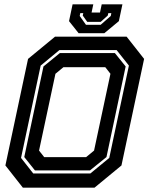

<svg xmlns="http://www.w3.org/2000/svg" viewBox="-20 -870 693 890"><path d="M86 0 5 -103 110 -597 235 -700H567L648 -597L543 -103L418 0ZM185 -141.5H379L416 -172L492 -528L468 -558.5H274L237 -528L161 -172ZM134 -66H399L486.5 -138L577.5 -566L520.5 -638H255.5L168.5 -566L77.5 -138ZM142 -80 92.5 -142 181.5 -562 257.5 -624H512.5L562.5 -562L473.5 -142L397 -80ZM344.5 -716 300 -772 316.5 -850H412.5L404.5 -812H443.5L451.5 -850H547.5L531 -772L463.5 -716ZM378.5 -755H446.5L493.5 -796L496 -809H482L479.5 -798L446.5 -768.5H384.5L363.5 -798L366 -809H352L349.5 -796Z"/></svg>

Font: Tourney
Style: Bold Italic
Weight: 700
Italic angle: -12°
Version: Version 1.015